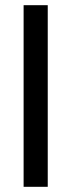

<svg xmlns="http://www.w3.org/2000/svg" viewBox="-20 -720 275 740"><path d="M71 0V-700H164V0Z"/></svg>

Font: Sutasoma
Style: Regular
Weight: 400
Designer: Izhar Fathurrohim, Akbar Rohmanto, Arusyal Khofiqoini
Foundry: Kiwari Kolektiv
Version: Version 1.102